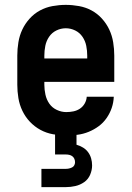

<svg xmlns="http://www.w3.org/2000/svg" viewBox="-20 -548 540 788"><path d="M252 8Q225 8 197.5 3Q170 -2 146 -15Q122 -28 103 -48Q84 -68 72 -93Q60 -118 55.5 -145.5Q51 -173 51 -200V-320Q51 -347 55.5 -374.5Q60 -402 71.5 -426.5Q83 -451 101.5 -471.5Q120 -492 144 -505Q168 -518 195.5 -523Q223 -528 250 -528Q277 -528 304.5 -523Q332 -518 356 -505Q380 -492 398.5 -471.5Q417 -451 428.5 -426.5Q440 -402 444.5 -374.5Q449 -347 449 -320V-212H162V-200Q162 -180 166.5 -159.5Q171 -139 182.5 -122.5Q194 -106 213 -97Q232 -88 252 -88Q267 -88 281.5 -91Q296 -94 308 -102Q320 -110 327.5 -123Q335 -136 336 -151H447Q446 -127 438.5 -105Q431 -83 417.5 -63.5Q404 -44 385 -30Q366 -16 344 -7Q322 2 299 5Q276 8 252 8ZM162 -308H338V-320Q338 -340 334 -360Q330 -380 318.5 -397Q307 -414 288.5 -423Q270 -432 250 -432Q230 -432 211.5 -423Q193 -414 181.5 -397Q170 -380 166 -360Q162 -340 162 -320ZM150 220V145H250Q257 145 263.5 143.5Q270 142 276 139Q282 136 285 130Q288 124 288 118Q288 110 285 103.5Q282 97 276.5 93Q271 89 264 87.5Q257 86 250 86H206V0H294V46Q308 50 320.5 57.5Q333 65 341.5 76.5Q350 88 354 102Q358 116 358 131Q358 150 350 169Q342 188 325.5 199.5Q309 211 289.5 215.5Q270 220 250 220Z"/></svg>

Font: Iosevka Curly
Style: Bold
Weight: 700
Monospace: yes
Designer: Belleve Invis
Foundry: Belleve Invis
Version: Version 22.1.2; ttfautohint (v1.8.4)